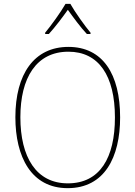

<svg xmlns="http://www.w3.org/2000/svg" viewBox="-20 -969 705 999"><path d="M346 -949H321C297 -907 246 -836 215 -799V-792H234C267 -828 306 -880 333 -918C361 -879 398 -828 432 -792H451V-799C423 -832 370 -906 346 -949ZM605 -358C605 -583 515 -725 336 -725C158 -725 60 -584 60 -359C60 -154 142 10 332 10C524 10 605 -151 605 -358ZM86 -359C86 -563 168 -700 336 -700C493 -700 578 -576 578 -358C578 -148 500 -15 333 -15C168 -15 86 -152 86 -359Z"/></svg>

Font: Noto Sans Gujarati UI SemiCondensed Thin
Style: Regular
Weight: 100
Width: 4
Designer: Jelle Bosma - Monotype Design Team, Universal Thirst
Foundry: Monotype Imaging Inc.
Version: Version 2.106